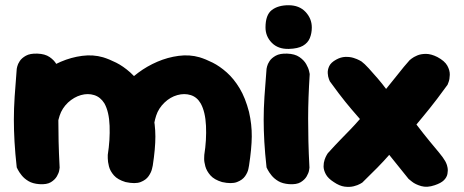

<svg xmlns="http://www.w3.org/2000/svg" viewBox="-20 -705 1772 734"><path d="M460 -9Q430 -18 415.5 -34.5Q401 -51 396.5 -69Q392 -87 392 -100Q392 -113 392 -113Q401 -170 399 -224Q397 -278 379 -310Q364 -334 340 -341.5Q316 -349 289.5 -341.5Q263 -334 240 -313Q217 -291 208 -263Q199 -235 197.5 -207Q196 -179 194 -159Q194 -136 193.5 -122.5Q193 -109 193.5 -100.5Q194 -92 193 -80Q193 -80 192.5 -72.5Q192 -65 187.5 -54.5Q183 -44 170.5 -36Q158 -28 133 -26Q113 -25 97 -36.5Q81 -48 72 -59Q63 -70 63 -70Q54 -83 52 -96.5Q50 -110 51 -130Q52 -150 49 -181Q44 -221 43 -247Q42 -273 46 -293Q50 -313 59 -331.5Q68 -350 84 -374Q106 -402 139.5 -427Q173 -452 212.5 -469Q252 -486 294 -491.5Q336 -497 374 -486Q397 -479 424 -465.5Q451 -452 478 -428Q505 -404 527 -367.5Q549 -331 563 -277Q574 -229 574 -183Q574 -137 564 -72Q564 -72 561 -59Q558 -46 548 -31.5Q538 -17 517.5 -9Q497 -1 460 -9ZM130 -1Q105 -3 89 -12.5Q73 -22 63 -34.5Q53 -47 48.5 -56Q44 -65 44 -65Q38 -119 35.5 -163Q33 -207 33 -248Q33 -289 36 -335.5Q39 -382 44 -442Q44 -442 46 -451Q48 -460 55.5 -471.5Q63 -483 79 -492Q95 -501 123 -500Q152 -499 169.5 -487Q187 -475 195.5 -460Q204 -445 206.5 -433.5Q209 -422 209 -422Q206 -374 204.5 -333Q203 -292 203 -251.5Q203 -211 204 -165.5Q205 -120 208 -64Q208 -64 206.5 -54Q205 -44 197.5 -31Q190 -18 174.5 -8.5Q159 1 130 -1ZM829 -9Q799 -18 784.5 -34.5Q770 -51 765 -69Q760 -87 760.5 -100Q761 -113 761 -113Q770 -170 767.5 -224Q765 -278 747 -310Q733 -334 709 -341.5Q685 -349 658 -341.5Q631 -334 609 -313Q586 -291 577 -263Q568 -235 566.5 -207Q565 -179 563 -159Q563 -136 562.5 -123.5Q562 -111 562 -103.5Q562 -96 560 -84Q560 -84 559.5 -76Q559 -68 554.5 -57.5Q550 -47 537.5 -38.5Q525 -30 501 -28Q480 -27 464.5 -38Q449 -49 440 -60.5Q431 -72 431 -72Q423 -84 421.5 -97.5Q420 -111 420 -131Q420 -151 419 -181Q414 -221 413 -247Q412 -273 415.5 -293Q419 -313 427.5 -331.5Q436 -350 452 -374Q475 -402 508.5 -427Q542 -452 581.5 -469Q621 -486 663 -491.5Q705 -497 743 -486Q766 -479 793 -465.5Q820 -452 847 -428Q874 -404 896 -367.5Q918 -331 932 -277Q943 -229 942.5 -183Q942 -137 932 -72Q932 -72 929.5 -59Q927 -46 917 -31.5Q907 -17 886 -9Q865 -1 829 -9Z M1085 -1Q1060 -3 1044 -12.5Q1028 -22 1018 -34.5Q1008 -47 1003.5 -56Q999 -65 999 -65Q993 -119 990.5 -163Q988 -207 988 -248Q988 -289 991 -335.5Q994 -382 999 -442Q999 -442 1001 -451Q1003 -460 1010.5 -471.5Q1018 -483 1034 -492Q1050 -501 1078 -500Q1107 -499 1124.5 -487Q1142 -475 1150.5 -460Q1159 -445 1161.5 -433.5Q1164 -422 1164 -422Q1161 -374 1159.5 -333Q1158 -292 1158 -251.5Q1158 -211 1159 -165.5Q1160 -120 1163 -64Q1163 -64 1161.5 -54Q1160 -44 1152.5 -31Q1145 -18 1129.5 -8.5Q1114 1 1085 -1ZM1084 -518Q1043 -517 1019 -541.5Q995 -566 995 -600Q995 -648 1019 -666.5Q1043 -685 1083 -685Q1124 -685 1148 -659.5Q1172 -634 1172 -600Q1172 -578 1164.5 -559.5Q1157 -541 1138 -530Q1119 -519 1084 -518Z M1256 -9Q1234 -23 1225.5 -39Q1217 -55 1217 -69Q1217 -83 1221 -94.5Q1225 -106 1229 -112.5Q1233 -119 1233 -119Q1262 -151 1282 -171.5Q1302 -192 1319 -209.5Q1336 -227 1356 -250Q1337 -272 1324 -287Q1311 -302 1300 -316Q1289 -330 1275 -348Q1261 -366 1241 -394Q1241 -394 1237.5 -402.5Q1234 -411 1233 -424.5Q1232 -438 1238.5 -452Q1245 -466 1265 -477Q1283 -487 1300.5 -487.5Q1318 -488 1332 -483.5Q1346 -479 1354 -474.5Q1362 -470 1362 -470Q1373 -462 1389.5 -444Q1406 -426 1424 -405Q1442 -384 1456 -365Q1482 -397 1497.5 -416.5Q1513 -436 1524 -449.5Q1535 -463 1546 -475Q1546 -475 1553.5 -481Q1561 -487 1575 -493Q1589 -499 1608.5 -499Q1628 -499 1652 -487Q1680 -472 1690 -454Q1700 -436 1699.5 -419Q1699 -402 1695 -391.5Q1691 -381 1691 -381Q1667 -348 1651 -327Q1635 -306 1622.5 -290.5Q1610 -275 1598.5 -261Q1587 -247 1572 -229Q1601 -191 1622.5 -165Q1644 -139 1659 -121Q1674 -103 1682 -89Q1682 -89 1685.5 -82Q1689 -75 1691 -64Q1693 -53 1690.5 -40Q1688 -27 1677 -16Q1666 -5 1642 3Q1613 13 1590.5 6.5Q1568 0 1555 -10.5Q1542 -21 1542 -21L1468 -113Q1448 -90 1422.5 -64Q1397 -38 1365 -7Q1365 -7 1356.5 -2Q1348 3 1332.5 7Q1317 11 1297.5 8.5Q1278 6 1256 -9Z"/></svg>

Font: Sour Gummy Black ExtraBold
Style: Regular
Weight: 800
Version: Version 1.000